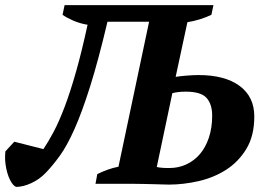

<svg xmlns="http://www.w3.org/2000/svg" viewBox="-48 -720 1031 752"><path d="M326 0 333 -38Q353 -48 374 -55.5Q395 -63 416 -67L536 -635H373Q337 -483 305 -381.5Q273 -280 243.5 -214Q214 -148 186 -109.5Q158 -71 131 -43Q106 -17 74 -2.5Q42 12 15 12Q6 8 -1.5 -3Q-9 -14 -14.5 -28.5Q-20 -43 -23.5 -60Q-27 -77 -28 -94Q-28 -102 -28 -110.5Q-28 -119 -27 -127L8 -165L122 -136Q141 -164 162 -203.5Q183 -243 205 -301Q227 -359 249.5 -438Q272 -517 295 -623Q265 -628 239.5 -639Q214 -650 197 -662L205 -700H788L780 -662Q759 -652 735 -644.5Q711 -637 686 -633L640 -419Q659 -422 684.5 -424Q710 -426 730 -426Q833 -426 890.5 -383.5Q948 -341 948 -264Q948 -188 917 -137Q886 -86 837.5 -55Q789 -24 729.5 -10.5Q670 3 613 3Q608 3 592.5 2.5Q577 2 557 1.5Q537 1 516 0.5Q495 0 480 0ZM680 -361Q648 -361 627 -355L566 -66Q569 -65 576 -64Q583 -63 590.5 -62.5Q598 -62 605.5 -62Q613 -62 617 -62Q651 -62 681.5 -76Q712 -90 734.5 -116Q757 -142 770 -180.5Q783 -219 783 -267Q783 -312 761 -336.5Q739 -361 680 -361Z"/></svg>

Font: PT Serif
Style: Bold Italic
Weight: 700
Italic angle: -12°
Designer: A.Korolkova, O.Umpeleva, V.Yefimov
Foundry: ParaType Ltd
Version: Version 1.000W OFL